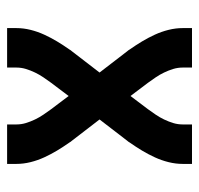

<svg xmlns="http://www.w3.org/2000/svg" viewBox="-30 -530 560 540"><g transform="rotate(-90 250.0 -260.0)"><path d="M59 0V-26Q59 -46 64 -66Q69 -86 77.5 -104.5Q86 -123 96.5 -140.5Q107 -158 119 -175Q120 -177 121.5 -179Q123 -181 124 -182L184 -260L124 -338Q123 -339 121.5 -341Q120 -343 119 -345Q119 -345 119 -345Q119 -345 119 -345Q107 -362 96.5 -379.5Q86 -397 77.5 -415.5Q69 -434 64 -454Q59 -474 59 -494V-520H170V-494Q170 -480 174 -467Q178 -454 184 -441.5Q190 -429 197.5 -418Q205 -407 213 -396L250 -347L287 -396Q295 -407 302.5 -418Q310 -429 316 -441.5Q322 -454 326 -467Q330 -480 330 -494V-520H441V-494Q441 -474 436 -454Q431 -434 422.5 -415.5Q414 -397 403.5 -379.5Q393 -362 381 -345Q380 -343 378.5 -341Q377 -339 376 -338L316 -260L376 -182Q377 -181 378.5 -179Q380 -177 381 -175Q381 -175 381 -175Q381 -175 381 -175Q393 -158 403.5 -140.5Q414 -123 422.5 -104.5Q431 -86 436 -66Q441 -46 441 -26V0H330V-26Q330 -40 326 -53Q322 -66 316 -78.5Q310 -91 302.5 -102Q295 -113 287 -124L250 -173L213 -124Q205 -113 197.5 -102Q190 -91 184 -78.5Q178 -66 174 -53Q170 -40 170 -26V0Z"/></g></svg>

Font: Zed Mono
Style: Bold
Weight: 700
Monospace: yes
Designer: Belleve Invis
Foundry: Belleve Invis
Version: Version 1.0.0; ttfautohint (v1.8.4)